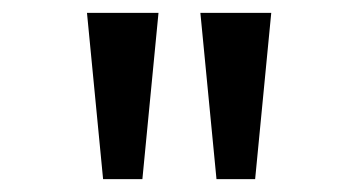

<svg xmlns="http://www.w3.org/2000/svg" viewBox="-20 -749 542 298"><path d="M140 -471 115 -729H226L201 -471ZM316 -471 291 -729H401L376 -471Z"/></svg>

Font: hingu115
Style: Book
Weight: 400
Designer: Jelle Bosma - Monotype Design Team
Foundry: Monotype Imaging Inc.
Version: Version 2.003